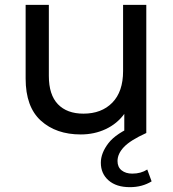

<svg xmlns="http://www.w3.org/2000/svg" viewBox="-20 -550 717 794"><path d="M314 6Q212 6 149 -51Q86 -108 86 -225V-530H182V-236Q182 -158 219.5 -119Q257 -80 325 -80Q400 -80 444.5 -125.5Q489 -171 489 -256V-530H585V0H494V-79Q464 -38 417 -16Q370 6 314 6ZM517 224Q461 224 429 196Q397 168 397 123Q397 83 428.5 42Q460 1 540 -32L585 0Q519 30 492.5 58Q466 86 466 116Q466 141 483 154.5Q500 168 527 168Q563 168 589 151L607 200Q568 224 517 224Z"/></svg>

Font: Montserrat Medium
Style: Regular
Weight: 500
Designer: Julieta Ulanovsky
Foundry: Julieta Ulanovsky
Version: Version 9.000; ttfautohint (v1.8.4.7-5d5b)